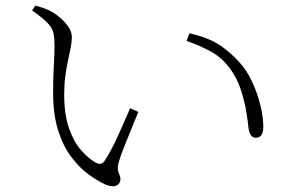

<svg xmlns="http://www.w3.org/2000/svg" viewBox="-20 -696 1040 676"><path d="M172 -534Q172 -561 168.5 -578.5Q165 -596 148.5 -614Q132 -632 93 -659L104 -676Q121 -672 132 -668Q143 -664 154 -659Q169 -652 187.5 -637Q206 -622 219.5 -603.5Q233 -585 233 -565Q233 -549 229 -528.5Q225 -508 219.5 -483Q214 -458 210 -428Q206 -398 206 -363Q206 -292 223.5 -243Q241 -194 267 -165.5Q293 -137 316 -124Q327 -118 335 -119.5Q343 -121 349 -131Q372 -166 395.5 -218Q419 -270 438 -315L467 -302Q455 -272 440.5 -237Q426 -202 414.5 -172.5Q403 -143 399 -128Q393 -109 395 -98.5Q397 -88 400.5 -81Q404 -74 404 -65Q404 -50 390.5 -43Q377 -36 352 -46Q323 -59 291 -82.5Q259 -106 230.5 -144Q202 -182 184.5 -237.5Q167 -293 167 -369Q167 -421 169.5 -464.5Q172 -508 172 -534ZM637 -552 647 -579Q715 -563 753 -537.5Q791 -512 821 -479Q849 -449 868 -407.5Q887 -366 897 -324.5Q907 -283 907 -251Q907 -229 900 -220Q893 -211 880 -211Q870 -211 863.5 -220Q857 -229 855 -245Q853 -267 847 -303.5Q841 -340 828 -380Q815 -420 791 -453Q762 -493 722.5 -514.5Q683 -536 637 -552Z"/></svg>

Font: Source Han Serif JP VF
Style: Regular
Weight: 250
Designer: Ryoko NISHIZUKA 西塚涼子 (kana & ideographs); Frank Grießhammer (Latin, Greek & Cyrillic); Wenlong ZHANG 张文龙 (bopomofo); San
Foundry: Adobe
Version: Version 2.001;hotconv 1.1.0;makeotfexe 2.6.0